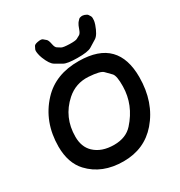

<svg xmlns="http://www.w3.org/2000/svg" viewBox="-231 -1157 1260 1345"><g transform="rotate(-30 399.0 -484.5)"><path d="M457.5 -606Q549.3 -600.1 570.6 -578.6Q591.8 -557.1 613 -535.4Q634.3 -513.7 632.8 -426.8Q630.4 -279.3 525.9 -163.1Q472.2 -103 376 -103Q274.9 -103 216.8 -158.7Q168 -205.6 168 -287.6Q168 -444.3 281.7 -545.9Q356.4 -612.3 457.5 -606ZM156.2 -620.1Q31.2 -486.3 30.8 -286.6Q31.2 -154.3 102.1 -78.1Q203.1 30.3 376 30.3Q544.9 30.3 649.4 -90.3Q764.6 -223.6 765.1 -426.8Q765.1 -578.1 689.9 -655.3Q613.3 -734.4 453.6 -735.8Q266.1 -737.8 156.2 -620.1ZM458.5 -870.6Q406.2 -872.1 393.6 -880.1Q380.9 -888.2 368.2 -896Q355.5 -903.8 350.1 -933.6Q343.8 -966.3 333.5 -975.1Q323.2 -983.9 312.7 -992.7Q302.2 -1001.5 271.5 -995.6Q246.1 -990.7 241 -980.5Q235.8 -970.2 230.7 -959.7Q225.6 -949.2 231 -921.9Q233.9 -905.3 241.7 -885.3Q266.6 -822.8 293.9 -806.9Q321.3 -791 348.6 -775.1Q376 -759.3 456.1 -758.8Q541.5 -757.8 570.3 -775.6Q599.1 -793.5 627.7 -811Q656.2 -828.6 680.7 -898.4Q687.5 -919.9 688 -929.4Q688.5 -939 688.7 -948.2Q689 -957.5 684.1 -965.3Q679.2 -973.1 674.3 -980.7Q669.4 -988.3 650.4 -995.1Q634.3 -999.5 627.9 -998.3Q621.6 -997.1 615.2 -995.8Q608.9 -994.6 603.8 -989Q598.6 -983.4 593.3 -977.8Q587.9 -972.2 584.2 -965.3Q580.6 -958.5 576.9 -951.7Q573.2 -944.8 567.4 -927.2Q557.6 -897.9 544.7 -890.9Q531.7 -883.8 518.8 -876.7Q505.9 -869.6 458.5 -870.6Z"/></g></svg>

Font: Comic Relief
Style: Bold
Weight: 700
Designer: Jeff Davis
Foundry: Loudifier
Version: Version 1.200; ttfautohint (v1.8.4.7-5d5b)